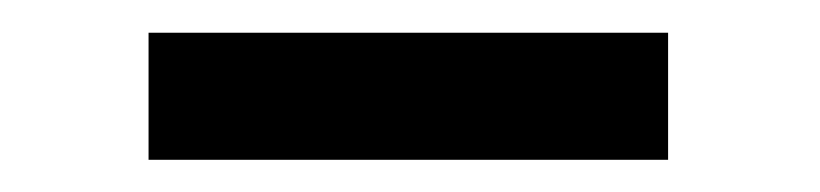

<svg xmlns="http://www.w3.org/2000/svg" viewBox="-20 -731 504 118"><path d="M390.6 -632.8Q310.5 -632.8 71.3 -632.8Q71.3 -652.3 71.3 -710.9Q151.4 -710.9 390.6 -710.9Q390.6 -691.4 390.6 -632.8Z"/></svg>

Font: Noto Sans Hebrew DECATHLON 
Style: Bold
Weight: 400
Designer: Monotype Design Team
Version: Version 2.000;GOOG;noto-fonts:20170220:a8a215d2e889